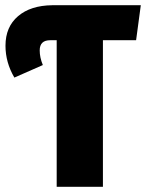

<svg xmlns="http://www.w3.org/2000/svg" viewBox="-20 -715 559 735"><path d="M501 -561H374V0H197V-561H172Q132 -561 132 -522Q132 -495 144 -466L35 -418Q1 -476 1 -540Q1 -612 49 -653Q97 -694 180 -695H519Z"/></svg>

Font: Fira Sans Compressed ExtraBold
Style: Regular
Weight: 800
Width: 1
Designer: bBox Type GmbH & Carrois Corporate GbR & Edenspiekermann AG
Foundry: bBox Type GmbH & Carrois Corporate GbR & Edenspiekermann AG
Version: Version 4.301